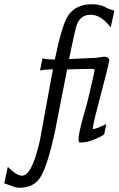

<svg xmlns="http://www.w3.org/2000/svg" viewBox="-140 -664 560 907"><path d="M400 -613 383 -535Q333 -599 281 -594Q238 -590 222 -545Q215 -524 186 -385Q231 -387 314 -391Q318 -392 330.5 -393.5Q343 -395 351 -396Q361 -397 368.5 -392Q376 -387 376 -378Q371 -347 329 -189Q294 -57 299 -55Q306 -51 362 -78L352 -29Q332 -15 295 -1Q260 11 237 9Q231 8 231 -5Q231 -31 250 -100L274 -187Q309 -333 307 -336Q305 -340 248 -338Q234 -338 213 -337L177 -336Q126 -73 120 -44Q86 112 54 168Q23 223 -49 223Q-59 223 -67.5 220.5Q-76 218 -91.5 212Q-107 206 -120 202L-103 124Q-64 164 -38 166Q10 169 48 2Q58 -55 79 -167.5Q100 -280 110 -337Q62 -335 49 -331L61 -389Q74 -383 119 -383Q153 -547 181 -589Q217 -644 294 -644Q330 -644 356 -631Q366 -624 400 -613Z"/></svg>

Font: GFS Neohellenic Rg
Style: Italic
Weight: 400
Italic angle: -12°
Designer: Takis Katsoulidis and George D. Matthiopoulos
Foundry: Takis Katsoulidis and George D. Matthiopoulos
Version: Version 1.0